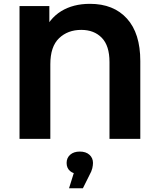

<svg xmlns="http://www.w3.org/2000/svg" viewBox="-20 -732 836 1012"><path d="M82.9 0V-700H240.1V-525.6L206 -553.9Q238.8 -633.8 302.1 -672.8Q365.4 -711.8 454.2 -711.8Q578.8 -711.8 649.2 -634Q719.5 -556.2 719.5 -410.4V0H557.1V-405.2Q557.1 -491.2 516.5 -532.8Q475.9 -574.5 408.4 -574.5Q337.1 -574.5 291.2 -530.5Q245.3 -486.5 245.3 -393.6V0ZM343.9 260.3 384.1 131.6 400.6 185.3Q367.1 185.3 349.1 169.4Q331.1 153.6 331.1 126.8Q331.1 100.1 350 83.5Q368.9 66.9 400.6 66.9Q432.9 66.9 451.5 83.8Q470.1 100.7 470.1 126.8Q470.1 139 466.5 154.9Q462.9 170.8 451.1 191.7L416.9 260.3Z"/></svg>

Font: Montserrat Alternates Thin
Style: Regular
Weight: 100
Designer: Julieta Ulanovsky
Foundry: Julieta Ulanovsky
Version: Version 9.000